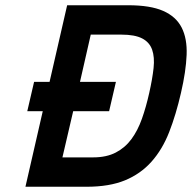

<svg xmlns="http://www.w3.org/2000/svg" viewBox="-20 -712 732 732"><path d="M110 -400H169L236 -692H469Q553 -692 602 -670.5Q651 -649 672.5 -607Q694 -565 691.5 -502.5Q689 -440 670 -358Q651 -275 625 -208.5Q599 -142 557.5 -95.5Q516 -49 456.5 -24.5Q397 0 310 0H77L143 -288H84ZM549 -358Q561 -411 565.5 -452.5Q570 -494 560 -522.5Q550 -551 522 -565.5Q494 -580 443 -580H326L285 -400H422L396 -288H259L218 -112H335Q386 -112 421.5 -130.5Q457 -149 481 -181.5Q505 -214 521 -259Q537 -304 549 -358Z"/></svg>

Font: Panefresco 800wt
Style: Italic
Weight: 800
Foundry: Campivisivi & Chank Co
Version: Version 1.001